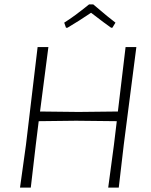

<svg xmlns="http://www.w3.org/2000/svg" viewBox="-20 -853 687 873"><path d="M280 -727 272 -750Q317 -778 385 -833H404Q479 -769 505 -750L491 -727H485Q463 -742 394 -795Q341 -759 287 -727ZM200 -639 162 -346 337 -344 516 -346 551 -639H600L543 -197L520 0H472L498 -194L511 -302L326 -304L156 -302L143 -197L120 0H71L98 -194L151 -639Z"/></svg>

Font: Alegreya Sans Light
Style: Italic
Weight: 300
Italic angle: -7°
Designer: Juan Pablo del Peral
Foundry: Huerta Tipografica
Version: Version 2.007